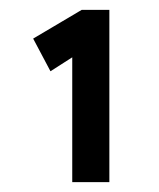

<svg xmlns="http://www.w3.org/2000/svg" viewBox="-20 -797 321 388"><path d="M126 -703 132 -685 82 -653 47 -719 145 -777H201V-429H164Q154 -429 145 -429Q136 -429 126 -429Z"/></svg>

Font: Our Lexend
Style: Regular
Weight: 400
Designer: Bonnie Shaver-Troup, Thomas Jockin
Foundry: Lexend
Version: Version 1.007